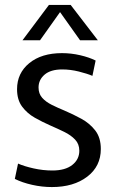

<svg xmlns="http://www.w3.org/2000/svg" viewBox="-20 -746 469 777"><path d="M190 11Q150 11 110 2Q70 -7 40 -22L53 -84Q78 -73 116 -64.5Q154 -56 192 -56Q244 -56 272.5 -78.5Q301 -101 301 -136Q301 -163 284 -181Q267 -199 240.5 -212Q214 -225 184 -238Q152 -252 121 -269.5Q90 -287 69.5 -314.5Q49 -342 49 -385Q49 -450 98.5 -490.5Q148 -531 231 -531Q268 -531 304.5 -522.5Q341 -514 367 -501L354 -439Q333 -448 299 -456.5Q265 -465 232 -465Q185 -465 160.5 -444Q136 -423 136 -392Q136 -367 150.5 -350.5Q165 -334 189 -322Q213 -310 242 -298Q275 -284 309 -265.5Q343 -247 365.5 -218Q388 -189 388 -143Q388 -73 333 -31Q278 11 190 11ZM71 -583 178 -726H266L376 -583H304L223 -697L142 -583Z"/></svg>

Font: Murecho
Style: Regular
Weight: 400
Designer: Neil Summerour
Foundry: Positype
Version: Version 1.010; ttfautohint (v1.8.3)